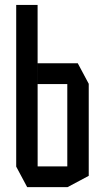

<svg xmlns="http://www.w3.org/2000/svg" viewBox="-20 -768 433 788"><path d="M46.5 -85.2V-747.8H134.3L134.5 -85.2ZM91.5 0 46.5 -84.2V-85.2H256.2V0ZM256.2 0V-423.1H344.2V-46.4L257.2 0ZM134.5 -423.1V-508.3H299.2L344.2 -424.1V-423.1Z"/></svg>

Font: Foldit Thin
Style: Regular
Weight: 100
Designer: Sophia Tai
Foundry: Sophia Tai
Version: Version 1.003